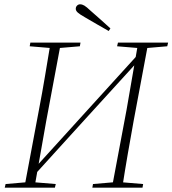

<svg xmlns="http://www.w3.org/2000/svg" viewBox="-20 -872 801 892"><path d="M2 0 6 -17 111 -26H130L239 -17L235 0ZM93 0 161 -362Q176 -440 189 -518Q202 -596 215 -674H263L195 -311L140 0ZM118 -657 121 -674H354L351 -657L245 -648H226ZM409 0 412 -17 517 -26H537L645 -17L642 0ZM500 0 568 -362 622 -674H669L601 -311Q587 -234 573.5 -156Q560 -78 548 0ZM524 -657 528 -674H761L757 -657L652 -648H632ZM120 -37 118 -74H126L384 -358L643 -643L647 -606H638L379 -322ZM493 -740 485 -728Q457 -744 429 -760Q401 -776 374 -792Q351 -805 341.5 -813.5Q332 -822 332 -831Q332 -840 338 -846Q344 -852 352 -852Q362 -852 372 -846Q382 -840 401 -822Q424 -802 447 -781.5Q470 -761 493 -740Z"/></svg>

Font: Source Serif 4 48pt Light
Style: Italic
Weight: 300
Italic angle: -12°
Designer: Frank Grießhammer
Foundry: Adobe Systems Incorporated
Version: Version 4.004;hotconv 1.0.116;makeotfexe 2.5.65601